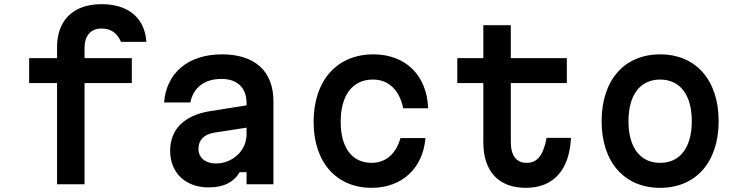

<svg xmlns="http://www.w3.org/2000/svg" viewBox="-20 -885 3540 922"><path d="M386 0V-486H613V-606H386V-654C386 -714 416 -748 468 -748C513 -748 543 -726 561 -684H683C675 -799 596 -865 468 -865C333 -865 254 -789 254 -659V-606H120V-486H254V0Z M768 -393H894C909 -465 962 -506 1044 -506C1120 -506 1164 -463 1164 -390V-379L987 -351C865 -331 797 -264 797 -161C797 -56 870 15 982 15C1054 15 1102 -10 1131 -58H1164V0H1293V-399C1293 -543 1204 -624 1046 -624C885 -624 779 -536 768 -393ZM933 -170C933 -212 959 -240 1009 -248L1164 -272V-240C1164 -162 1098 -100 1016 -100C966 -100 933 -128 933 -170Z M1765 17C1909 17 2011 -76 2023 -222H1903C1882 -147 1833 -103 1765 -103C1671 -103 1616 -175 1616 -300C1616 -428 1673 -503 1771 -503C1846 -503 1899 -452 1916 -365H2036C2030 -523 1928 -624 1773 -624C1598 -624 1486 -498 1486 -300C1486 -106 1595 17 1765 17Z M2433 -764H2301V-606H2176V-486H2301V-202C2301 -62 2374 17 2505 17C2637 17 2714 -67 2722 -223H2605C2589 -140 2561 -103 2509 -103C2459 -103 2433 -138 2433 -204V-486H2702V-606H2433Z M3150 17C3322 17 3431 -107 3431 -303C3431 -500 3322 -624 3150 -624C2978 -624 2869 -500 2869 -303C2869 -107 2978 17 3150 17ZM2998 -303C2998 -429 3054 -503 3150 -503C3246 -503 3302 -429 3302 -303C3302 -177 3246 -103 3150 -103C3054 -103 2998 -177 2998 -303Z"/></svg>

Font: Martian Mono Std Md
Style: Regular
Weight: 500
Monospace: yes
Designer: Roman Shamin
Foundry: Evil Martians
Version: Version 1.000